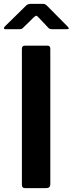

<svg xmlns="http://www.w3.org/2000/svg" viewBox="-35 -980 378 1000"><path d="M213 -742Q227 -742 227 -726V-22Q227 -10 221.5 -5Q216 0 203 0H99Q87 0 83 -4.5Q79 -9 79 -18V-725Q79 -742 94 -742ZM216 -836 167 -888Q158 -898 154 -898Q150 -898 139 -888L86 -836Q80 -830 76.5 -829Q73 -828 65 -828H-7Q-14 -828 -14.5 -832.5Q-15 -837 -9 -843L97 -947Q103 -954 109.5 -957Q116 -960 127 -960H188Q197 -960 202 -956.5Q207 -953 211 -949L316 -843Q331 -828 314 -828H237Q231 -828 225.5 -829.5Q220 -831 216 -836Z"/></svg>

Font: Libre Franklin Thin SemiBold
Style: Regular
Weight: 600
Version: Version 3.000